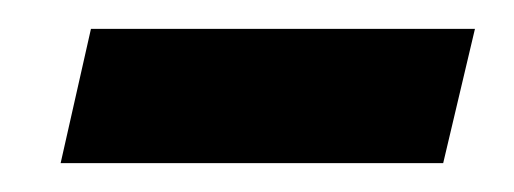

<svg xmlns="http://www.w3.org/2000/svg" viewBox="-20 -349 356 133"><path d="M22 -236H287L309 -329H43Z"/></svg>

Font: Noto Serif Semi
Style: Italic
Weight: 600
Italic angle: -12°
Designer: Monotype Design Team
Foundry: Monotype Imaging Inc.
Version: Version 1.901